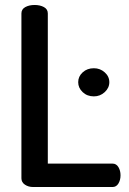

<svg xmlns="http://www.w3.org/2000/svg" viewBox="-20 -751 517 771"><path d="M432 0H113Q94 0 80 -9.5Q66 -19 66 -35V-697Q66 -714 81.5 -722.5Q97 -731 119 -731Q141 -731 156.5 -722.5Q172 -714 172 -697V-94H432Q447 -94 455.5 -80Q464 -66 464 -47Q464 -28 455.5 -14Q447 0 432 0ZM357 -477Q382 -477 400.5 -460.5Q419 -444 419 -421Q419 -398 400.5 -381Q382 -364 357 -364Q330 -364 312 -381Q294 -398 294 -421Q294 -444 312 -460.5Q330 -477 357 -477Z"/></svg>

Font: Dosis
Style: SemiBold
Weight: 600
Designer: Edgar Tolentino, Pablo Impallari, Igino Marini
Foundry: Edgar Tolentino, Pablo Impallari, Igino Marini
Version: Version 1.007